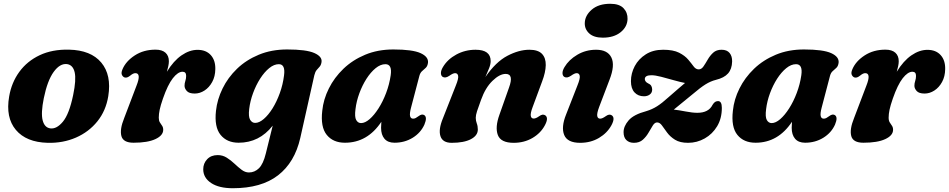

<svg xmlns="http://www.w3.org/2000/svg" viewBox="-20 -743 5027 1017"><path d="M345.5 -480Q461.5 -477.5 516.5 -411.5Q571.5 -345.5 553.5 -233.5Q541 -156.5 495.8 -100.2Q450.5 -44 382.2 -14.2Q314 15.5 232.5 13.5Q119 10.5 64 -55Q9 -120.5 28.5 -232Q41 -305.5 82.2 -362.2Q123.5 -419 190 -450.5Q256.5 -482 345.5 -480ZM246.5 -63Q280 -58.5 313.2 -98.5Q346.5 -138.5 367.5 -239.5Q384.5 -321 375.5 -360Q366.5 -399 335 -403.5Q297.5 -408 264.2 -362Q231 -316 212 -223Q196 -144 206 -105.5Q216 -67 246.5 -63Z M641 -332.5Q631.5 -335 626 -346Q620.5 -357 629 -376.5Q647 -419 694 -449.5Q741 -480 804 -480Q838.5 -480 856.5 -463.8Q874.5 -447.5 874.5 -418.5Q874.5 -407 871.5 -392.8Q868.5 -378.5 864 -363Q899.5 -421 941.8 -450Q984 -479 1026.5 -479Q1071.5 -479 1096.5 -451.2Q1121.5 -423.5 1120.5 -377Q1120 -338 1104 -308.8Q1088 -279.5 1063.2 -263.5Q1038.5 -247.5 1011.5 -247.5Q981.5 -247.5 969.5 -261Q957.5 -274.5 957.5 -288.5Q957.5 -302 961.8 -314.5Q966 -327 966 -341Q966 -363 947 -363Q922.5 -363 895.5 -328.5Q868.5 -294 843 -220.5Q830.5 -184.5 825.8 -161.8Q821 -139 821 -119.5Q821 -104 826.8 -94.8Q832.5 -85.5 838.5 -77Q844.5 -68.5 844.5 -55.5Q844.5 -25.5 803.2 -6.2Q762 13 687.5 13Q632.5 13 623 -22.5Q613.5 -58 638 -118L703 -289Q729.5 -355.5 697 -355.5Q685.5 -355.5 670.5 -343Q653.5 -329 641 -332.5Z M1570.5 -12Q1541 117.5 1452.5 185.8Q1364 254 1213.5 254Q1139.5 254 1098 226.2Q1056.5 198.5 1056.5 153.5Q1056.5 122.5 1077.2 100.5Q1098 78.5 1133 78.5Q1159.5 78.5 1181.2 92.2Q1203 106 1222.2 124.2Q1241.5 142.5 1260 156.5Q1278.5 170.5 1298.5 170.5Q1329 170.5 1351.8 148Q1374.5 125.5 1388 70L1424.5 -77.5Q1353.5 13 1244 13Q1182 13 1148.2 -28.8Q1114.5 -70.5 1124 -156Q1130.5 -216 1158.8 -274Q1187 -332 1235.5 -378.8Q1284 -425.5 1351 -453.2Q1418 -481 1501 -481Q1602.5 -481 1645.2 -462Q1688 -443 1683 -413.5Q1680.5 -398 1673 -389.8Q1665.5 -381.5 1657.5 -372.2Q1649.5 -363 1645 -344.5ZM1300 -166Q1295 -125 1305 -108.5Q1315 -92 1331.5 -92Q1353 -92 1377.2 -112.8Q1401.5 -133.5 1423.8 -169.2Q1446 -205 1462.2 -250Q1478.5 -295 1484.5 -343.5Q1492.5 -403 1457 -403Q1431.5 -403 1406 -382.2Q1380.5 -361.5 1358.2 -326.8Q1336 -292 1320.5 -250Q1305 -208 1300 -166Z M2157 -172Q2149 -141.5 2152.2 -128Q2155.5 -114.5 2168 -114.5Q2175.5 -114.5 2181.8 -117.8Q2188 -121 2197.5 -128Q2214 -140.5 2226 -134Q2245 -123.5 2228 -83Q2208.5 -39.5 2165.8 -13.2Q2123 13 2069.5 13Q2034.5 13 2016.5 -8Q1998.5 -29 1998.5 -66Q1998.5 -82.5 2000 -98Q1926.5 13 1807 13Q1744.5 13 1710.8 -28.5Q1677 -70 1687 -156.5Q1693 -216.5 1721.8 -274.2Q1750.5 -332 1799.2 -378.8Q1848 -425.5 1914.5 -453.2Q1981 -481 2063.5 -481Q2165 -481 2207.8 -461.5Q2250.5 -442 2247 -410.5Q2244.5 -392.5 2235.2 -383.8Q2226 -375 2216 -366.5Q2206 -358 2201.5 -341.5ZM1863 -165Q1857.5 -123.5 1866.8 -107.2Q1876 -91 1892.5 -91Q1913.5 -91 1937.8 -112Q1962 -133 1985 -169Q2008 -205 2025.2 -250.5Q2042.5 -296 2049.5 -344.5Q2058 -403 2021.5 -403Q1995.5 -403 1969.5 -381.8Q1943.5 -360.5 1921.2 -325.8Q1899 -291 1883.5 -249Q1868 -207 1863 -165Z M2325.5 -335.5Q2316 -341 2315.5 -355Q2315 -369 2326 -387.5Q2350.5 -429 2397.2 -454.2Q2444 -479.5 2499 -479.5Q2579 -479.5 2579 -419.5Q2579 -402.5 2570.5 -381.2Q2562 -360 2551 -335Q2606 -415 2667.2 -447.2Q2728.5 -479.5 2784 -479.5Q2830 -479.5 2850.8 -457.8Q2871.5 -436 2870.8 -398Q2870 -360 2851.5 -311.5L2801 -175Q2789 -143 2791.5 -129Q2794 -115 2807 -115Q2818.5 -115 2836 -127.5Q2854.5 -141 2867.5 -132.5Q2887.5 -119.5 2866.5 -80Q2844.5 -38 2800.5 -12.2Q2756.5 13.5 2701 13.5Q2632.5 13.5 2617 -27.8Q2601.5 -69 2625.5 -135.5L2676 -278.5Q2703 -351.5 2658.5 -351.5Q2626.5 -351.5 2588.8 -315Q2551 -278.5 2528 -214Q2513.5 -175 2506.8 -154Q2500 -133 2500 -119Q2500 -103.5 2505.5 -89.2Q2511 -75 2511 -57Q2511 -25 2474.2 -5.8Q2437.5 13.5 2372.5 13.5Q2324.5 13.5 2313 -21.8Q2301.5 -57 2326 -116L2394.5 -290Q2409.5 -327 2406.8 -341.2Q2404 -355.5 2390.5 -355.5Q2379.5 -355.5 2360 -341.5Q2339 -327.5 2325.5 -335.5Z M3173 -543.5Q3125.5 -543.5 3101 -566Q3076.5 -588.5 3077.5 -621Q3078.5 -661 3114.5 -692Q3150.5 -723 3212.5 -723Q3260.5 -723 3282.8 -699.5Q3305 -676 3304 -642.5Q3303 -601 3267.2 -572.2Q3231.5 -543.5 3173 -543.5ZM3153.5 -176Q3141 -142.5 3143.5 -128.5Q3146 -114.5 3159 -114.5Q3170.5 -114.5 3188.5 -127.5Q3207 -141 3220 -132.5Q3240 -119.5 3219 -80Q3196.5 -38.5 3152.8 -12.5Q3109 13.5 3053 13.5Q2985.5 13.5 2968.5 -28Q2951.5 -69.5 2978.5 -136.5L3038.5 -290Q3053.5 -327 3050.8 -341.2Q3048 -355.5 3034.5 -355.5Q3023.5 -355.5 3004 -341.5Q2983 -327.5 2969.5 -335.5Q2960 -341 2959.5 -355Q2959 -369 2970 -387.5Q2993 -426.5 3038 -453Q3083 -479.5 3137.5 -479.5Q3198.5 -479.5 3218.5 -438.2Q3238.5 -397 3208.5 -320.5Z M3803.5 -171.5Q3803.5 -116 3778.8 -74.5Q3754 -33 3713 -9.8Q3672 13.5 3624.5 13.5Q3581.5 13.5 3555.5 -2.8Q3529.5 -19 3513.8 -40.5Q3498 -62 3486.5 -78.2Q3475 -94.5 3460.5 -94.5Q3448 -94.5 3437.8 -78.2Q3427.5 -62 3415.5 -40.8Q3403.5 -19.5 3385.2 -3Q3367 13.5 3338 13.5Q3313 13.5 3298 -0.8Q3283 -15 3283 -43Q3283 -74.5 3309.8 -105.5Q3336.5 -136.5 3404 -154.5Q3434 -163.5 3460.2 -180Q3486.5 -196.5 3521 -228Q3550.5 -254 3572.2 -272.5Q3594 -291 3608.5 -303.5Q3582.5 -308.5 3548.5 -318.2Q3514.5 -328 3482.5 -336.2Q3450.5 -344.5 3430.5 -344.5Q3395.5 -344.5 3395.5 -324Q3395.5 -318.5 3399.5 -312.2Q3403.5 -306 3414.5 -300.5Q3426 -295.5 3430.2 -287Q3434.5 -278.5 3434.5 -268.5Q3434.5 -252 3422 -242.5Q3409.5 -233 3391 -233Q3360 -233 3341 -253.5Q3322 -274 3322 -313Q3322 -354.5 3342.2 -392.8Q3362.5 -431 3400.8 -455.2Q3439 -479.5 3492.5 -479.5Q3546 -479.5 3577 -463.8Q3608 -448 3625.2 -427.5Q3642.5 -407 3654 -391.2Q3665.5 -375.5 3681 -375.5Q3695.5 -375.5 3706.2 -391.2Q3717 -407 3728.8 -427.5Q3740.5 -448 3757.5 -463.8Q3774.5 -479.5 3802 -479.5Q3830.5 -479.5 3844.5 -462.5Q3858.5 -445.5 3858 -417.5Q3857 -377 3836.2 -353.8Q3815.5 -330.5 3772 -320Q3744 -313 3716.5 -295.8Q3689 -278.5 3650.5 -245.5Q3611.5 -213.5 3587.5 -194Q3563.5 -174.5 3549 -162.5Q3576 -159.5 3612 -152.5Q3648 -145.5 3674 -145.5Q3733.5 -145.5 3754.5 -188Q3761.5 -199.5 3768.5 -203.5Q3775.5 -207.5 3783.5 -207.5Q3803.5 -207.5 3803.5 -171.5Z M4332 -172Q4324 -141.5 4327.2 -128Q4330.5 -114.5 4343 -114.5Q4350.5 -114.5 4356.8 -117.8Q4363 -121 4372.5 -128Q4389 -140.5 4401 -134Q4420 -123.5 4403 -83Q4383.5 -39.5 4340.8 -13.2Q4298 13 4244.5 13Q4209.5 13 4191.5 -8Q4173.5 -29 4173.5 -66Q4173.5 -82.5 4175 -98Q4101.5 13 3982 13Q3919.5 13 3885.8 -28.5Q3852 -70 3862 -156.5Q3868 -216.5 3896.8 -274.2Q3925.5 -332 3974.2 -378.8Q4023 -425.5 4089.5 -453.2Q4156 -481 4238.5 -481Q4340 -481 4382.8 -461.5Q4425.5 -442 4422 -410.5Q4419.5 -392.5 4410.2 -383.8Q4401 -375 4391 -366.5Q4381 -358 4376.5 -341.5ZM4038 -165Q4032.5 -123.5 4041.8 -107.2Q4051 -91 4067.5 -91Q4088.5 -91 4112.8 -112Q4137 -133 4160 -169Q4183 -205 4200.2 -250.5Q4217.5 -296 4224.5 -344.5Q4233 -403 4196.5 -403Q4170.5 -403 4144.5 -381.8Q4118.5 -360.5 4096.2 -325.8Q4074 -291 4058.5 -249Q4043 -207 4038 -165Z M4507 -332.5Q4497.5 -335 4492 -346Q4486.5 -357 4495 -376.5Q4513 -419 4560 -449.5Q4607 -480 4670 -480Q4704.5 -480 4722.5 -463.8Q4740.5 -447.5 4740.5 -418.5Q4740.5 -407 4737.5 -392.8Q4734.5 -378.5 4730 -363Q4765.5 -421 4807.8 -450Q4850 -479 4892.5 -479Q4937.5 -479 4962.5 -451.2Q4987.5 -423.5 4986.5 -377Q4986 -338 4970 -308.8Q4954 -279.5 4929.2 -263.5Q4904.5 -247.5 4877.5 -247.5Q4847.5 -247.5 4835.5 -261Q4823.5 -274.5 4823.5 -288.5Q4823.5 -302 4827.8 -314.5Q4832 -327 4832 -341Q4832 -363 4813 -363Q4788.5 -363 4761.5 -328.5Q4734.5 -294 4709 -220.5Q4696.5 -184.5 4691.8 -161.8Q4687 -139 4687 -119.5Q4687 -104 4692.8 -94.8Q4698.5 -85.5 4704.5 -77Q4710.5 -68.5 4710.5 -55.5Q4710.5 -25.5 4669.2 -6.2Q4628 13 4553.5 13Q4498.5 13 4489 -22.5Q4479.5 -58 4504 -118L4569 -289Q4595.5 -355.5 4563 -355.5Q4551.5 -355.5 4536.5 -343Q4519.5 -329 4507 -332.5Z"/></svg>

Font: Fraunces 9pt Soft
Style: Bold Italic
Weight: 700
Italic angle: -16°
Version: Version 1.000;[b76b70a41]